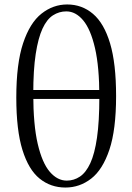

<svg xmlns="http://www.w3.org/2000/svg" viewBox="-20 -825 593 860"><path d="M273 15Q207 15 157.5 -25Q108 -65 80.5 -153.5Q53 -242 53 -388Q53 -540 83.5 -631.5Q114 -723 166 -764Q218 -805 281 -805Q347 -805 396.5 -763Q446 -721 473 -631Q500 -541 500 -395Q500 -244 470 -154.5Q440 -65 388.5 -25Q337 15 273 15ZM279 -16Q311 -16 338 -34Q365 -52 384.5 -94Q404 -136 414.5 -208.5Q425 -281 425 -391Q425 -525 405.5 -609.5Q386 -694 352.5 -734Q319 -774 277 -774Q245 -774 217.5 -756.5Q190 -739 170.5 -697Q151 -655 140 -583.5Q129 -512 129 -405Q129 -266 149 -180.5Q169 -95 203 -55.5Q237 -16 279 -16ZM80 -382V-422H476V-382Z"/></svg>

Font: Noto Serif SC
Style: Regular
Weight: 400
Designer: Ryoko NISHIZUKA 西塚涼子 (kana & ideographs); Frank Grießhammer (Latin, Greek & Cyrillic); Wenlong ZHANG 张文龙 (bopomofo); San
Foundry: Adobe
Version: Version 2.002-H1;hotconv 1.1.0;makeotfexe 2.6.0